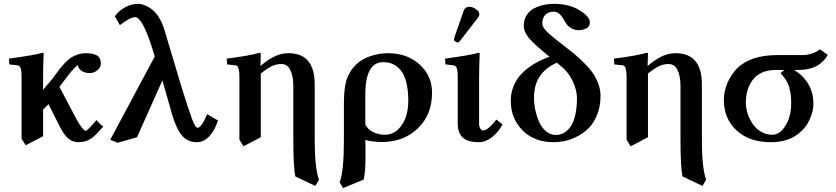

<svg xmlns="http://www.w3.org/2000/svg" viewBox="-20 -718 4293 986"><path d="M201.2 -321.3V-255.9Q209.5 -267.6 229.2 -289.8Q249 -312 257.8 -325.2Q275.9 -350.6 285.9 -363.3Q295.9 -376 313.2 -394.5Q330.6 -413.1 344.7 -422.1Q358.9 -431.2 379.2 -438Q399.4 -444.8 421.9 -444.8Q457.5 -444.8 477.8 -433.3Q498 -421.9 498 -390.1Q498 -372.6 480.2 -357.7Q462.4 -342.8 440.9 -342.8Q414.1 -342.8 397 -355.7Q379.9 -368.7 379.9 -384.8Q372.1 -378.9 354.7 -360.6Q337.4 -342.3 317.9 -314.9L285.2 -272L370.1 -110.8Q381.3 -89.8 391.6 -74.7Q402.8 -59.1 409.7 -52.5Q416.5 -45.9 419.9 -45.9Q428.2 -45.9 475.1 -101.1Q503.4 -69.8 511.2 -69.8Q471.2 -21 444.6 -4.4Q418 12.2 382.8 12.2Q355.5 12.2 333.7 -4.2Q312 -20.5 289.1 -64L229 -183.1L201.2 -154.8V-18.1L111.8 27.8L90.8 -5.9V-320.8Q90.8 -356 85.7 -368.9Q80.6 -381.8 68.8 -382.8L27.8 -387.2L25.9 -417Q157.2 -434.6 196.8 -446.8Q204.1 -446.8 204.1 -443.8Q201.2 -371.1 201.2 -321.3Z M1090.8 -104 1099.6 -100.1Q1084.5 -50.8 1055.9 -19.3Q1027.3 12.2 990.7 12.2Q944.3 12.2 915.3 -21.2Q886.2 -54.7 864.7 -127L814 -305.2L683.6 -13.2L584 15.1L545.9 0L774.9 -428.2L759.8 -476.1Q710 -629.9 673.8 -629.9Q648.9 -629.9 595.7 -588.9L569.8 -633.8Q589.4 -663.1 622.6 -680.7Q655.8 -698.2 688 -698.2Q697.8 -698.2 709.5 -695.6Q721.2 -692.9 737.8 -684.3Q754.4 -675.8 769.3 -662.1Q784.2 -648.4 799.1 -623.8Q814 -599.1 823.7 -566.9L912.6 -270Q949.7 -149.9 966.6 -106Q983.4 -62 994.6 -62Q1014.6 -62 1043.9 -131.8Z M1319.3 -380.9Q1334.5 -393.6 1345.7 -401.6Q1356.9 -409.7 1376.2 -421.1Q1395.5 -432.6 1417.2 -438.7Q1439 -444.8 1461.4 -444.8Q1596.2 -444.8 1596.2 -284.2V0Q1596.2 147 1618.2 205.1L1599.1 236.8L1496.6 188Q1486.3 140.1 1486.3 0V-276.9Q1486.3 -326.7 1471.2 -357.9Q1456.1 -389.2 1425.3 -389.2Q1397.5 -389.2 1374.8 -377.7Q1352.1 -366.2 1319.3 -340.8V-13.2L1230.5 33.2L1209.5 -1V-320.8Q1209.5 -345.2 1206.8 -358.9Q1204.1 -372.6 1199.7 -377.4Q1195.3 -382.3 1187.5 -382.8L1146.5 -387.2L1144.5 -417Q1263.7 -432.1 1312.5 -446.8Q1319.3 -446.8 1319.3 -443.8L1317.4 -380.9Z M2076.7 -200.2Q2076.7 -255.9 2066.4 -295.9Q2056.2 -335.9 2037.6 -357.7Q2019 -379.4 1996.8 -389.2Q1974.6 -398.9 1947.8 -398.9Q1856 -398.9 1856 -231.9V-79.1Q1868.2 -53.2 1896.7 -39.6Q1925.3 -25.9 1956.1 -25.9Q2008.3 -25.9 2042.5 -74.7Q2076.7 -123.5 2076.7 -200.2ZM1847.7 204.1 1741.7 248 1724.1 217.8Q1746.1 162.6 1746.1 2.9V-186Q1746.1 -233.4 1751.2 -268.3Q1756.3 -303.2 1766.8 -325.9Q1777.3 -348.6 1785.6 -360.1Q1793.9 -371.6 1808.1 -386.2Q1838.4 -415.5 1883.5 -430.2Q1928.7 -444.8 1972.7 -444.8Q2070.8 -444.8 2134.8 -387Q2198.7 -329.1 2198.7 -242.2Q2198.7 -128.9 2125.7 -58.8Q2052.7 11.2 1941.9 11.2Q1894.5 11.2 1856 1Q1856 6.3 1856.4 18.1Q1856.9 29.8 1856.9 36.1V86.9Q1856.9 167.5 1847.7 204.1Z M2390.6 -683.1Q2406.7 -683.1 2424.1 -671.1Q2441.4 -659.2 2441.4 -645Q2441.4 -635.7 2436.5 -629.9L2342.3 -507.8Q2336.4 -500 2331.5 -500Q2325.2 -500 2318.4 -504.6Q2311.5 -509.3 2311.5 -514.2Q2311.5 -520 2312.5 -522.9L2362.3 -666Q2365.2 -673.8 2373.3 -678.5Q2381.3 -683.1 2390.6 -683.1ZM2330.6 -320.8Q2330.6 -356 2325.4 -368.9Q2320.3 -381.8 2308.6 -382.8L2267.6 -387.2L2265.6 -417Q2397 -434.6 2436.5 -446.8Q2443.4 -446.8 2443.4 -443.8Q2440.4 -371.1 2440.4 -321.3V-83Q2440.4 -67.4 2446.8 -57.6Q2453.1 -47.9 2460.4 -47.9Q2485.8 -47.9 2529.3 -104L2560.5 -79.1Q2541.5 -41.5 2507.8 -14.6Q2474.1 12.2 2439.5 12.2Q2381.8 12.2 2356.2 -11.7Q2330.6 -35.6 2330.6 -83Z M2862.3 -377 2839.8 -396Q2722.2 -344.2 2722.2 -216.8Q2722.2 -186 2729 -153.6Q2735.8 -121.1 2748.8 -91.8Q2761.7 -62.5 2784.2 -43.7Q2806.6 -24.9 2834 -24.9Q2848.1 -24.9 2861.6 -29.1Q2875 -33.2 2890.4 -45.9Q2905.8 -58.6 2917 -78.6Q2928.2 -98.6 2935.5 -133.5Q2942.9 -168.5 2942.9 -213.9Q2942.9 -255.4 2920.7 -302Q2898.4 -348.6 2862.3 -377ZM2802.2 -426.8 2788.1 -438Q2722.7 -491.2 2696.3 -522.5Q2669.9 -553.7 2669.9 -586.9Q2669.9 -615.7 2683.1 -637.7Q2696.3 -659.7 2718.8 -672.6Q2741.2 -685.5 2768.3 -691.9Q2795.4 -698.2 2826.2 -698.2Q2902.3 -698.2 2955.8 -665.5Q3009.3 -632.8 3009.3 -603Q3009.3 -581.5 2991 -572.3Q2972.7 -563 2950.2 -563Q2933.6 -563 2913.6 -573.2Q2893.6 -583.5 2880.9 -607.9Q2854.5 -658.2 2825.2 -658.2Q2796.9 -658.2 2781 -642.6Q2765.1 -627 2765.1 -597.2Q2765.1 -578.6 2788.6 -555.4Q2812 -532.2 2856.9 -498Q2899.9 -465.3 2924.3 -445.3Q2951.7 -422.4 2980.2 -394Q3008.8 -365.7 3025.6 -340.8Q3042.5 -315.9 3053.2 -286.1Q3064 -256.3 3064 -226.1Q3064 -167 3043 -120.1Q3022 -73.2 2987.1 -45.2Q2952.1 -17.1 2910.2 -2.4Q2868.2 12.2 2823.2 12.2Q2723.6 12.2 2663.3 -48.8Q2603 -109.9 2603 -200.2Q2603 -237.3 2615.2 -269.8Q2627.4 -302.2 2646.5 -325.7Q2665.5 -349.1 2692.6 -369.4Q2719.7 -389.6 2745.8 -402.8Q2772 -416 2802.2 -426.8Z M3307.6 -380.9Q3322.8 -393.6 3334 -401.6Q3345.2 -409.7 3364.5 -421.1Q3383.8 -432.6 3405.5 -438.7Q3427.2 -444.8 3449.7 -444.8Q3584.5 -444.8 3584.5 -284.2V0Q3584.5 147 3606.4 205.1L3587.4 236.8L3484.9 188Q3474.6 140.1 3474.6 0V-276.9Q3474.6 -326.7 3459.5 -357.9Q3444.3 -389.2 3413.6 -389.2Q3385.7 -389.2 3363 -377.7Q3340.3 -366.2 3307.6 -340.8V-13.2L3218.8 33.2L3197.8 -1V-320.8Q3197.8 -345.2 3195.1 -358.9Q3192.4 -372.6 3188 -377.4Q3183.6 -382.3 3175.8 -382.8L3134.8 -387.2L3132.8 -417Q3252 -432.1 3300.8 -446.8Q3307.6 -446.8 3307.6 -443.8L3305.7 -380.9Z M3945.3 -25.9Q3984.9 -25.9 4013.9 -72.8Q4043 -119.6 4043 -187Q4043 -209 4041.5 -224.4Q4040 -239.7 4035.2 -261.2Q4030.3 -282.7 4018.6 -303Q4006.8 -323.2 3988.3 -342.8Q3995.1 -347.7 4001 -352.5Q4006.8 -357.4 4006.3 -358.9H3966.3Q3887.2 -358.9 3848.6 -311.5Q3810.1 -264.2 3810.1 -189Q3810.1 -163.6 3819.1 -135.7Q3828.1 -107.9 3844.5 -83Q3860.8 -58.1 3887.5 -42Q3914.1 -25.9 3945.3 -25.9ZM3767.1 -369.1Q3836.9 -435.1 3971.2 -435.1H4101.1Q4124 -435.1 4148.7 -442.9Q4173.3 -450.7 4189.9 -464.8L4231 -436Q4187 -358.9 4083 -358.9H4057.1Q4104 -331.5 4130.6 -286.9Q4157.2 -242.2 4157.2 -184.1Q4157.2 -170.9 4154.3 -155Q4151.4 -139.2 4144.3 -119.9Q4137.2 -100.6 4126.2 -82.3Q4115.2 -64 4097.7 -46.6Q4080.1 -29.3 4058.3 -16.4Q4036.6 -3.4 4005.6 4.4Q3974.6 12.2 3939 12.2Q3828.1 12.2 3762.7 -48.1Q3697.3 -108.4 3697.3 -205.1Q3697.3 -249 3715.6 -292.2Q3733.9 -335.4 3767.1 -369.1Z"/></svg>

Font: Linux Libertine G
Style: Semibold
Weight: 600
Designer: Philipp H. Poll
Foundry: Philipp H. Poll
Version: Version 5.1.1